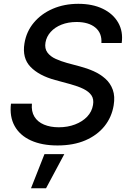

<svg xmlns="http://www.w3.org/2000/svg" viewBox="-20 -758 681 1016"><path d="M284.2 11.7Q201.7 11.7 143.3 -14.9Q85 -41.5 57.4 -91.3Q29.8 -141.1 38.1 -209.5H148.9Q145 -168.5 162.1 -140.6Q179.2 -112.8 212.9 -98.6Q246.6 -84.5 291 -84.5Q337.9 -84.5 377 -99.4Q416 -114.3 441.2 -140.6Q466.3 -167 472.2 -202.6Q477.5 -233.4 463.9 -253.4Q450.2 -273.4 421.9 -287.4Q393.6 -301.3 353 -312.5L272 -334.5Q186 -357.9 141.4 -404.3Q96.7 -450.7 109.4 -528.3Q119.6 -591.3 159.2 -638.4Q198.7 -685.5 259.5 -711.7Q320.3 -737.8 394.5 -737.8Q469.7 -737.8 524.2 -711.4Q578.6 -685.1 605.5 -638.2Q632.3 -591.3 624 -530.3H516.6Q520 -583 484.4 -612.3Q448.7 -641.6 385.3 -641.6Q340.8 -641.6 305.7 -627.7Q270.5 -613.8 248.3 -589.1Q226.1 -564.5 220.7 -533.2Q215.3 -501 231 -480Q246.6 -459 274.9 -446.3Q303.2 -433.6 335 -424.8L404.3 -406.2Q441.4 -396.5 476.3 -380.9Q511.2 -365.2 537.8 -341.3Q564.5 -317.4 576.9 -282.7Q589.4 -248 581.5 -200.7Q571.3 -138.2 533 -90.3Q494.6 -42.5 431.9 -15.4Q369.1 11.7 284.2 11.7ZM144 238.3 215.3 57.6H320.3L223.6 238.3Z"/></svg>

Font: Inter 18pt Medium
Style: Italic
Weight: 500
Italic angle: -9.3988°
Designer: Rasmus Andersson
Foundry: rsms
Version: Version 4.001;git-66647c0bb